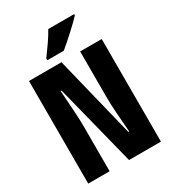

<svg xmlns="http://www.w3.org/2000/svg" viewBox="-219 -1042 1038 1157"><g transform="rotate(-30 300.0 -463.5)"><path d="M47 0H196V-311Q196 -361 192 -415Q188 -469 182 -566H188L331 0H553V-714H403V-397Q403 -344 408 -279Q413 -214 418 -149H412L273 -714H47ZM205 -767H320Q360 -800 409.5 -845.5Q459 -891 484 -918V-927H304Q287 -895 258.5 -854Q230 -813 205 -779Z"/></g></svg>

Font: Noto Sans Mono Extra
Style: Regular
Weight: 800
Designer: Monotype Design Team
Foundry: Monotype Imaging Inc.
Version: Version 1.900